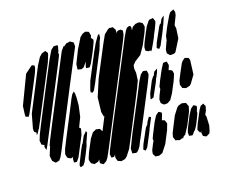

<svg xmlns="http://www.w3.org/2000/svg" viewBox="-103 -855 1209 1024"><g transform="rotate(-15 501.0 -342.5)"><path d="M456 -599 439 -560 430 -540 420 -524 412 -523 400 -524V-532L407 -558L388 -531L375 -525L362 -527L354 -528V-536L355 -558L383 -630L414 -692L429 -706L445 -713L456 -710L464 -707L466 -699L470 -686L467 -675L465 -670L469 -671L477 -660L474 -647ZM916 -550 882 -483 873 -477 856 -475H851L842 -483L836 -489V-495V-509L850 -549L854 -558L853 -559L854 -565L856 -580L876 -629L901 -682L910 -696L922 -702L930 -706L932 -701L936 -691L934 -673L918 -631L915 -622L919 -605ZM624 -605 434 -147 404 -75 386 -34 376 -18 365 -10 358 -5 350 -9 340 -15V-23L341 -36L338 -31L332 -25L317 -20L312 -18L302 -23L294 -27L292 -32L287 -47L289 -58L299 -88L327 -154L346 -184L366 -195L382 -193L387 -192L390 -187L397 -176L428 -252L425 -250L423 -255L417 -277L419 -357L450 -453L488 -544L521 -623L543 -672L566 -694L574 -699L585 -698H594L600 -688L605 -682V-671L602 -661L608 -669L618 -674L630 -675L641 -667L640 -658L639 -645ZM793 -593 780 -563 764 -529 758 -520 754 -528 748 -524 738 -528 730 -531 729 -540V-552L735 -572L752 -614L770 -656L786 -680L791 -686L807 -689L813 -690L815 -685L821 -671L819 -661L808 -631L793 -595ZM839 -595 814 -536 803 -522 791 -530 793 -538 799 -558 833 -636 840 -648 846 -651 856 -674 871 -688 870 -680 857 -640 852 -630 850 -622ZM751 -630 723 -563 697 -517 662 -490 655 -481 649 -474 648 -466 647 -453 651 -431 649 -389 636 -354 613 -297 542 -125 510 -49 487 -13 475 -2 461 2 453 4 442 0 434 -3 430 -13 427 -23 428 -31 430 -39 422 -29 415 -28H407L405 -36L403 -48L410 -70L456 -184L618 -573L640 -627L657 -663L666 -676L677 -681H685L689 -672L688 -655L697 -672L715 -684L727 -686L736 -687L746 -682L753 -678L756 -669L759 -658L757 -650ZM366 -634 291 -454 188 -204 160 -135 145 -101 134 -85 121 -81 113 -79 105 -86 97 -93 95 -101 91 -122 107 -174 104 -173 107 -181 114 -201 149 -287 256 -545 298 -646 316 -671 315 -664V-665L332 -679L343 -681L353 -684L363 -678L371 -674L372 -666L373 -651ZM494 -600 425 -433 409 -398 400 -389 390 -393 391 -406 404 -453 464 -597 483 -638 486 -644 505 -677 514 -683V-674V-662L505 -639V-637ZM262 -587 126 -258 94 -181 83 -157 80 -165 76 -176 80 -186 79 -185 71 -189 63 -193V-199L60 -214L70 -247L94 -307L193 -547L224 -621L246 -666L262 -681L273 -682H284L285 -674L280 -648L277 -641L279 -632L275 -620ZM210 -605 100 -341 73 -277 69 -272V-271L59 -252L52 -248L54 -253L56 -259L51 -263L44 -268L42 -284L57 -364L131 -544L155 -603L177 -645L192 -661L203 -665L213 -669L224 -655L222 -643ZM22 -416 83 -578 119 -610 125 -614 138 -608 137 -594 131 -574 119 -544 60 -402 44 -365 37 -353 21 -357 20 -370ZM833 -337 807 -275 789 -243 772 -231 759 -229H751L742 -236L736 -241L735 -250L734 -261L740 -281L753 -314L752 -327L764 -359L788 -415L800 -438L804 -445L813 -446L824 -447L830 -426L828 -418L822 -400L832 -397L840 -393L842 -388L845 -374L842 -364ZM944 -343 917 -298 909 -290 893 -285 888 -283 877 -286 868 -289 865 -296 860 -309 863 -330 878 -367 899 -416 906 -427 915 -435 922 -441 927 -439 942 -435 947 -422ZM687 -337 686 -335 582 -85 578 -77 566 -46 560 -37 557 -32 556 -31 552 -26 546 -20V-22L542 -18L530 -20H521L520 -26L519 -48L548 -123L630 -319L656 -383L673 -416L688 -430L700 -429L709 -427L710 -422L713 -407L710 -396L699 -367L695 -357ZM740 -356 710 -288 707 -280 690 -273V-281L695 -305L721 -369L734 -390H737L746 -412L765 -424L763 -418L759 -404L751 -384L745 -372ZM284 -187 237 -74 223 -54H216H208L207 -63V-75L210 -84L206 -83L198 -80L190 -83L180 -88L178 -93L173 -109L180 -137L200 -187L268 -352L283 -389L292 -408L304 -421L308 -407L310 -385V-342L302 -281L282 -228L283 -226L290 -221L289 -213ZM870 -158 842 -89 818 -44 808 -38 807 -35 801 -26 800 -31V-33L792 -27L781 -24L771 -27L760 -29L757 -37L752 -49L756 -70L770 -105L792 -159L815 -195L823 -203L836 -208L844 -211L855 -209L866 -207L870 -199L876 -186L874 -177ZM280 -84 262 -42 252 -27 236 -21 232 -29 234 -39 259 -103 273 -135 278 -141 294 -179 312 -200 316 -190 300 -144 299 -142V-141L295 -123ZM731 -92 703 -24 675 19 655 28 644 27H635L631 20L625 11V6L627 -10L640 -42L647 -57L645 -67L652 -87L678 -151L695 -184L712 -199L720 -195L728 -191L727 -180L718 -151L725 -149L733 -147L735 -142L741 -128L739 -120ZM630 -90 605 -31 593 -17 582 -25 584 -33 590 -53 624 -131 631 -143 635 -145 643 -165 653 -182 656 -187 667 -182 662 -170 644 -127 641 -117ZM897 -101 887 -77 874 -53 870 -51 861 -38 855 -31 847 -32 837 -33 836 -41 835 -53 841 -73 867 -137 884 -170 901 -185 909 -181 917 -177 916 -166 909 -143 911 -148V-139ZM955 -59 949 -29 945 -18 926 -6 916 -10 908 -13 907 -19 904 -33 907 -40 898 -34 895 -40 888 -52 890 -60 898 -84 927 -153 938 -172 947 -176 954 -180 958 -172 963 -165 962 -157 958 -139 949 -119 953 -109Z"/></g></svg>

Font: Rubik Marker Hatch
Style: Regular
Weight: 400
Designer: Hubert and Fischer, NaN
Foundry: Hubert & Fischer, NaN
Version: Version 2.200